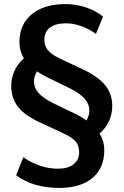

<svg xmlns="http://www.w3.org/2000/svg" viewBox="-20 -732 604 939"><path d="M467 -79Q490 -41 490 2Q490 90 432 138.5Q374 187 270 187Q141 187 59 125L94 37Q175 93 264 93Q312 93 339.5 71.5Q367 50 367 12Q367 -19 350.5 -39Q334 -59 294 -78L176 -133Q101 -167 68 -209.5Q35 -252 35 -312Q35 -351 51 -386Q67 -421 97 -447Q75 -482 75 -527Q75 -612 135 -662Q195 -712 299 -712Q352 -712 400 -696Q448 -680 484 -651L449 -566Q415 -591 377 -604.5Q339 -618 303 -618Q252 -618 224.5 -597.5Q197 -577 197 -537Q197 -508 214 -487Q231 -466 270 -447L387 -392Q461 -357 495 -314.5Q529 -272 529 -214Q529 -174 513 -139.5Q497 -105 467 -79ZM403 -143Q417 -168 417 -191Q417 -222 395.5 -247.5Q374 -273 328 -297L209 -355Q180 -370 161 -383Q146 -356 146 -334Q146 -303 168 -278Q190 -253 237 -229L355 -172Q380 -160 403 -143Z"/></svg>

Font: wassup Sans
Style: Bold
Weight: 700
Version: Version 2.001